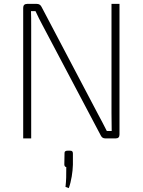

<svg xmlns="http://www.w3.org/2000/svg" viewBox="-20 -710 732 985"><path d="M593 -690H552V-132C552 -101 553 -70 553 -38H528C513 -67 498 -97 483 -124L193 -675C188 -685 180 -690 169 -690H119C106 -690 99 -683 99 -670V0H140V-578C140 -603 140 -628 139 -653H162C173 -628 187 -602 199 -579L497 -15C502 -5 509 0 520 0H574C587 0 593 -7 593 -20ZM339 63H327C316 63 310 67 311 78L310 134C310 142 315 147 320 147C320 192 320 213 316 249L333 255C346 219 353 172 354 135V78C354 67 350 63 339 63Z"/></svg>

Font: Exo 2 Extra Light
Style: Regular
Weight: 250
Designer: Natanael Gama
Version: Version 1.001;PS 001.001;hotconv 1.0.88;makeotf.lib2.5.64775